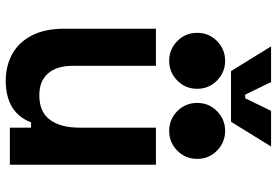

<svg xmlns="http://www.w3.org/2000/svg" viewBox="-164 -762 941 652"><g transform="rotate(90 306.0 -436.5)"><path d="M254 14Q205 14 165 -7.5Q125 -29 101.5 -73.5Q78 -118 78 -186V-496H204V-212Q204 -160 229.5 -130Q255 -100 304 -100Q361 -100 387.5 -136.5Q414 -173 414 -236V-496H540V0H414V-72H396Q363 14 254 14ZM425 -541Q386 -541 358 -568.5Q330 -596 330 -636Q330 -676 358 -703.5Q386 -731 425 -731Q464 -731 492 -703.5Q520 -676 520 -636Q520 -596 492 -568.5Q464 -541 425 -541ZM187 -541Q148 -541 120 -568.5Q92 -596 92 -636Q92 -676 120 -703.5Q148 -731 187 -731Q226 -731 254 -703.5Q282 -676 282 -636Q282 -596 254 -568.5Q226 -541 187 -541ZM222 -751 138 -887H259L302 -799H314L357 -887H478L394 -751Z"/></g></svg>

Font: Space Mono
Style: Bold
Weight: 700
Monospace: yes
Designer: Colophon Foundry + Benjamin Critton
Foundry: Colophon Foundry & Benjamin Critton
Version: Version 1.003; ttfautohint (v1.8.4.7-5d5b)